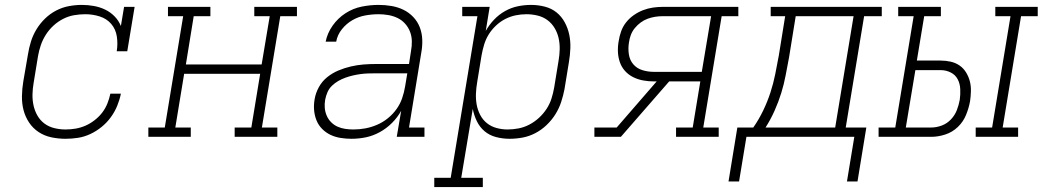

<svg xmlns="http://www.w3.org/2000/svg" viewBox="-20 -558 4252 783"><path d="M247 8Q218 8 189.5 2Q161 -4 137.5 -19.5Q114 -35 98.5 -58.5Q83 -82 76 -109Q69 -136 69.5 -166Q70 -196 75 -226L94 -336Q98 -362 106 -388Q114 -414 128.5 -438Q143 -462 163.5 -482Q184 -502 209 -515Q234 -528 261 -533Q288 -538 314 -538Q339 -538 363.5 -533.5Q388 -529 409.5 -518.5Q431 -508 447.5 -491Q464 -474 473 -452L486 -530H529L499 -349H456Q461 -379 456.5 -409Q452 -439 433.5 -460.5Q415 -482 386.5 -491Q358 -500 328 -500Q305 -500 282 -496Q259 -492 237.5 -481Q216 -470 198 -453.5Q180 -437 167 -416.5Q154 -396 146.5 -374Q139 -352 135 -329L117 -219Q113 -196 112.5 -172.5Q112 -149 117 -127Q122 -105 133 -86Q144 -67 161.5 -54Q179 -41 201.5 -35.5Q224 -30 247 -30Q268 -30 288.5 -33.5Q309 -37 328.5 -45.5Q348 -54 366 -68Q384 -82 397 -99Q410 -116 418 -136Q426 -156 430 -176H473Q468 -151 458 -126.5Q448 -102 432 -80Q416 -58 394.5 -40.5Q373 -23 348.5 -11.5Q324 0 298.5 4Q273 8 247 8Z M585 0V-38H652L727 -492H665V-530H838V-492H770L738 -295H1047L1080 -492H1017V-530H1191V-492H1123L1048 -38H1111V0H937V-38H1005L1041 -257H731L695 -38H758V0Z M1413 8Q1391 8 1369 4.5Q1347 1 1328 -8Q1309 -17 1294 -32Q1279 -47 1271 -66.5Q1263 -86 1261 -108Q1259 -130 1263 -153Q1267 -178 1280 -202Q1293 -226 1314 -243Q1335 -260 1360 -270.5Q1385 -281 1411 -287Q1437 -293 1462 -295Q1487 -297 1513 -297H1648L1656 -349Q1660 -370 1659.5 -390.5Q1659 -411 1652 -429Q1645 -447 1632 -461.5Q1619 -476 1601.5 -484.5Q1584 -493 1564 -496.5Q1544 -500 1524 -500Q1497 -500 1469.5 -495Q1442 -490 1417.5 -476Q1393 -462 1374.5 -439Q1356 -416 1351 -388H1308Q1315 -423 1336.5 -453.5Q1358 -484 1389 -504Q1420 -524 1455 -531Q1490 -538 1524 -538Q1551 -538 1577 -533.5Q1603 -529 1625.5 -518Q1648 -507 1665.5 -488.5Q1683 -470 1692 -446.5Q1701 -423 1702 -396.5Q1703 -370 1698 -343L1648 -38H1711V0H1598L1616 -106Q1601 -79 1578.5 -56.5Q1556 -34 1528.5 -19Q1501 -4 1472 2Q1443 8 1413 8ZM1421 -30Q1446 -30 1470 -34.5Q1494 -39 1517.5 -49Q1541 -59 1561.5 -75.5Q1582 -92 1597 -113Q1612 -134 1620 -157.5Q1628 -181 1632 -205L1641 -259H1513Q1497 -259 1481.5 -258.5Q1466 -258 1451 -256Q1436 -254 1420.5 -250.5Q1405 -247 1389.5 -241.5Q1374 -236 1360 -228Q1346 -220 1334 -208.5Q1322 -197 1315.5 -182Q1309 -167 1306 -151Q1303 -134 1304.5 -117.5Q1306 -101 1312.5 -86Q1319 -71 1330.5 -59.5Q1342 -48 1356.5 -41.5Q1371 -35 1387.5 -32.5Q1404 -30 1421 -30Z M1751 205V167H1818L1927 -492H1865V-530H1977L1961 -432Q1975 -457 1995 -478Q2015 -499 2040 -513Q2065 -527 2092 -532.5Q2119 -538 2146 -538Q2146 -538 2146 -538Q2146 -538 2146 -538Q2174 -538 2201.5 -531Q2229 -524 2249.5 -507.5Q2270 -491 2283 -467Q2296 -443 2301.5 -416.5Q2307 -390 2306 -361.5Q2305 -333 2300 -304L2282 -194Q2277 -168 2268.5 -142Q2260 -116 2245 -92Q2230 -68 2209 -48Q2188 -28 2163 -15Q2138 -2 2111.5 3Q2085 8 2058 8Q2030 8 2003 1Q1976 -6 1956 -23Q1936 -40 1924.5 -64Q1913 -88 1908 -114L1861 167H1949V205ZM2050 -30Q2073 -30 2095.5 -34.5Q2118 -39 2139 -50Q2160 -61 2178 -77.5Q2196 -94 2209 -114Q2222 -134 2229 -156Q2236 -178 2240 -201L2258 -311Q2262 -334 2262.5 -357.5Q2263 -381 2258 -403Q2253 -425 2241.5 -444Q2230 -463 2212.5 -476Q2195 -489 2172.5 -494.5Q2150 -500 2127 -500Q2105 -500 2083 -495.5Q2061 -491 2040.5 -480.5Q2020 -470 2002.5 -453.5Q1985 -437 1973 -417.5Q1961 -398 1954.5 -376.5Q1948 -355 1944 -333L1926 -223Q1922 -200 1921 -176.5Q1920 -153 1924 -131Q1928 -109 1938.5 -89Q1949 -69 1966 -55.5Q1983 -42 2005 -36Q2027 -30 2050 -30Z M2404 0V-38H2495L2658 -226H2646Q2624 -226 2602.5 -230Q2581 -234 2562 -243.5Q2543 -253 2529 -268.5Q2515 -284 2508 -304Q2501 -324 2500 -346Q2499 -368 2503 -390Q2506 -410 2513 -430Q2520 -450 2533.5 -467Q2547 -484 2565 -496.5Q2583 -509 2602.5 -516.5Q2622 -524 2642.5 -527Q2663 -530 2683 -530H2991V-492H2923L2848 -38H2911V0H2737V-38H2805L2836 -226H2709L2512 0ZM2646 -265H2842L2880 -492H2683Q2667 -492 2651.5 -489.5Q2636 -487 2621 -481.5Q2606 -476 2592.5 -466Q2579 -456 2568.5 -443Q2558 -430 2552.5 -415Q2547 -400 2545 -385Q2541 -361 2544.5 -337Q2548 -313 2562.5 -296Q2577 -279 2599.5 -272Q2622 -265 2646 -265Z M2994 182H2951L2987 -38H3052Q3075 -71 3092.5 -107.5Q3110 -144 3122 -181Q3134 -218 3141.5 -255.5Q3149 -293 3156 -331L3182 -492H3123V-530H3576V-492H3504L3429 -38H3513L3477 182H3434L3464 0H3024ZM3386 -38 3461 -492H3225L3198 -325Q3191 -288 3184 -251Q3177 -214 3166 -178.5Q3155 -143 3139 -107Q3123 -71 3102 -38Z M3959 0V-38H4026L4101 -492H4039V-530H4212V-492H4144L4069 -38H4132V0ZM3563 0V-38H3631L3706 -492H3643V-530H3817V-492H3749L3719 -311H3816Q3837 -311 3857 -306.5Q3877 -302 3893 -291Q3909 -280 3919.5 -263Q3930 -246 3935 -227Q3940 -208 3939.5 -186.5Q3939 -165 3936 -145Q3931 -117 3919.5 -89Q3908 -61 3886 -40Q3864 -19 3835 -9.5Q3806 0 3778 0ZM3674 -38H3778Q3799 -38 3820.5 -46Q3842 -54 3858 -71Q3874 -88 3882 -108.5Q3890 -129 3894 -151Q3897 -172 3896 -194.5Q3895 -217 3885.5 -235Q3876 -253 3857 -262.5Q3838 -272 3816 -272H3713Z"/></svg>

Font: Iosevka Slab XLtExObl
Style: Regular
Weight: 200
Width: 7
Italic angle: -9°
Monospace: yes
Designer: Belleve Invis
Foundry: Belleve Invis
Version: Version 11.1.1; ttfautohint (v1.8.3)